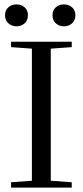

<svg xmlns="http://www.w3.org/2000/svg" viewBox="-20 -853 376 873"><path d="M270.5 -733.4Q249 -733.4 233.9 -746.8Q218.8 -760.3 218.8 -783.7Q218.8 -806.6 233.9 -819.8Q249 -833 270.5 -833Q292.5 -833 307.6 -819.8Q322.8 -806.6 322.8 -783.7Q322.8 -760.3 307.6 -746.8Q292.5 -733.4 270.5 -733.4ZM2.9 -783.7Q2.9 -806.6 18.1 -819.8Q33.2 -833 55.2 -833Q76.7 -833 91.8 -819.8Q106.9 -806.6 106.9 -783.7Q106.9 -760.3 91.8 -746.8Q76.7 -733.4 55.2 -733.4Q33.7 -733.4 18.3 -746.8Q2.9 -760.3 2.9 -783.7ZM30.3 0V-24.4L125 -31.2V-631.8L30.3 -638.7V-663.1H306.2V-638.7L210.9 -631.8V-31.2L306.2 -24.4V0Z"/></svg>

Font: Elstob 18pt
Style: Regular
Weight: 400
Designer: Peter S. Baker
Version: Version 1.015